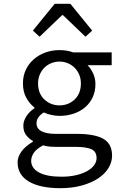

<svg xmlns="http://www.w3.org/2000/svg" viewBox="-20 -760 640 1004"><path d="M296 224Q189 224 130.5 189Q72 154 72 89Q72 60 92.5 32Q113 4 152 -19V-23Q132 -34 117 -53Q102 -72 102 -103Q102 -126 117 -150.5Q132 -175 160 -194V-198Q135 -217 117.5 -248.5Q100 -280 100 -324Q100 -364 115.5 -396Q131 -428 157 -450.5Q183 -473 217.5 -485.5Q252 -498 291 -498Q331 -498 363 -486H564V-419H438Q455 -402 467 -376Q479 -350 479 -321Q479 -282 464.5 -251Q450 -220 424.5 -198.5Q399 -177 364.5 -165.5Q330 -154 291 -154Q272 -154 250.5 -158.5Q229 -163 209 -172Q171 -148 171 -116Q171 -87 197.5 -73.5Q224 -60 272 -60H381Q475 -60 520.5 -34Q566 -8 566 54Q566 88 547 119Q528 150 493 173Q458 196 408 210Q358 224 296 224ZM291 -209Q338 -209 370.5 -240Q403 -271 403 -324Q403 -349 394 -370Q385 -391 370 -406Q355 -421 334.5 -429.5Q314 -438 291 -438Q268 -438 247.5 -429.5Q227 -421 212 -406Q197 -391 188 -370Q179 -349 179 -324Q179 -271 212 -240Q245 -209 291 -209ZM302 164Q344 164 378 156Q412 148 436 134.5Q460 121 472.5 103.5Q485 86 485 67Q485 32 457.5 20Q430 8 374 8H279Q258 8 239.5 6.5Q221 5 205 0Q170 19 156.5 39.5Q143 60 143 81Q143 119 183.5 141.5Q224 164 302 164ZM187 -568 152 -600 266 -740H348L462 -600L427 -568L309 -681H305Z"/></svg>

Font: Source Code Pro
Style: Regular
Weight: 400
Monospace: yes
Designer: Paul D. Hunt, Teo Tuominen
Foundry: Adobe Systems Incorporated
Version: Version 2.030;PS 1.000;hotconv 16.6.51;makeotf.lib2.5.65220